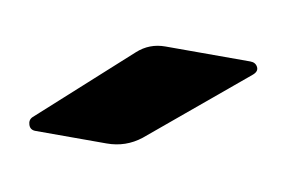

<svg xmlns="http://www.w3.org/2000/svg" viewBox="-30 -568 263 178"><g transform="rotate(10 101.5 -479.0)"><path d="M10 -430Q5 -430 3.5 -434.5Q2 -439 5 -442L89 -518Q100 -528 115 -528H195Q200 -528 202 -524Q204 -520 199 -516L109 -441Q95 -430 77 -430Z"/></g></svg>

Font: Zain
Style: Bold
Weight: 700
Designer: Zain,Boutros
Foundry: Mobile Telecommunications Company (Zain), 2024
Version: Version 1.50; ttfautohint (v1.8.4)